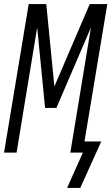

<svg xmlns="http://www.w3.org/2000/svg" viewBox="-21 -755 551 950"><path d="M376 175H311L389 0H327L429 -619L258 -221H202L163 -619L61 0H-1L121 -735H208L248 -327L423 -735H510L397 -55H480Z"/></svg>

Font: Iosevka SS04 Light
Style: Italic
Weight: 300
Italic angle: -9°
Monospace: yes
Designer: Belleve Invis
Foundry: Belleve Invis
Version: Version 19.0.0; ttfautohint (v1.8.4)